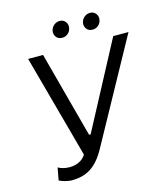

<svg xmlns="http://www.w3.org/2000/svg" viewBox="-125 -953 915 1057"><g transform="rotate(-15 332.5 -424.5)"><path d="M82 -10 95 -81Q109 -73 126 -69Q143 -65 161 -65Q196 -65 224 -82Q252 -99 264 -135L262 -80L93 -700H178L309 -210H318L578 -700H665L343 -114Q318 -70 290.5 -43.5Q263 -17 229.5 -4.5Q196 8 153 8Q138 8 116.5 2.5Q95 -3 82 -10ZM263 -814Q267 -834 282.5 -846Q298 -858 317 -857Q336 -856 347.5 -841Q359 -826 355 -806Q352 -787 336.5 -774.5Q321 -762 301 -764Q282 -765 271 -779.5Q260 -794 263 -814ZM436 -814Q440 -834 455.5 -846Q471 -858 490 -857Q509 -856 520.5 -841Q532 -826 528 -806Q525 -787 509.5 -774.5Q494 -762 474 -764Q455 -765 444 -779.5Q433 -794 436 -814Z"/></g></svg>

Font: Fixel Italic Variable 20240409 Display Thin
Style: Italic
Weight: 100
Italic angle: -10°
Designer: AlfaBravo + MacPaw
Foundry: Kyrylo Tkachov, Marchela Mozhyna, Serhii Makarenko, Maria Weinstein, Zakhar Kryvoshyya
Version: Version 1.211;Glyphs 3.2 (3225)